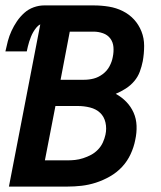

<svg xmlns="http://www.w3.org/2000/svg" viewBox="-26 -690 596 710"><path d="M7 0 123 -600Q115 -596 108.5 -588Q102 -580 97 -571.5Q92 -563 88.5 -554Q85 -545 82 -536Q79 -527 77 -518Q75 -509 73 -500H-6Q-2 -519 3 -538Q8 -557 16.5 -575.5Q25 -594 36.5 -611Q48 -628 63.5 -642Q79 -656 98.5 -663Q118 -670 137 -670H320Q349 -670 376.5 -665.5Q404 -661 428 -649Q452 -637 469.5 -618Q487 -599 497 -574Q507 -549 507 -520.5Q507 -492 502 -464Q498 -444 491 -425Q484 -406 470.5 -390Q457 -374 439 -362.5Q421 -351 402 -343Q424 -331 441 -313.5Q458 -296 468 -273.5Q478 -251 479 -225Q480 -199 474 -172Q469 -146 457 -120Q445 -94 425.5 -73Q406 -52 380.5 -37.5Q355 -23 328.5 -14.5Q302 -6 275.5 -3Q249 0 222 0ZM198 -395H285Q303 -395 320.5 -399.5Q338 -404 354 -416Q370 -428 379 -445Q388 -462 391 -479Q395 -498 393.5 -516Q392 -534 382 -547.5Q372 -561 355 -567Q338 -573 320 -573H232ZM140 -97H222Q237 -97 251.5 -98.5Q266 -100 281.5 -105Q297 -110 311 -117.5Q325 -125 336.5 -137Q348 -149 354.5 -163.5Q361 -178 364 -192Q369 -215 364 -237Q359 -259 344 -273Q329 -287 307 -292.5Q285 -298 262 -298H179Z"/></svg>

Font: Lode
Style: Bold Italic
Weight: 700
Italic angle: -11°
Monospace: yes
Designer: Belleve Invis
Foundry: Belleve Invis
Version: Version 29.2.0; ttfautohint (v1.8.3)